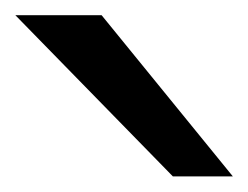

<svg xmlns="http://www.w3.org/2000/svg" viewBox="-20 -801 323 250"><path d="M112.3 -781.2 283.2 -571.3H205.1L0 -781.2Z"/></svg>

Font: Andika New Basic
Style: Regular
Weight: 400
Designer: Victor Gaultney, Annie Olsen, Julie Remington, Don Collingsworth, Eric Hays
Foundry: SIL International
Version: Version 5.500